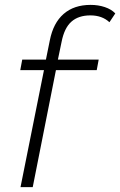

<svg xmlns="http://www.w3.org/2000/svg" viewBox="-20 -766 492 786"><path d="M232 -594 217 -522H384L376 -479H209L114 0H64L160 -479H63L71 -522H168L184 -601Q198 -672 240.5 -709Q283 -746 351 -746Q382 -746 409 -737Q436 -728 452 -711L428 -675Q398 -703 350 -703Q301 -703 272 -677Q243 -651 232 -594Z"/></svg>

Font: Idrija
Style: Italic
Weight: 300
Italic angle: -11.3°
Designer: Julieta Ulanovsky
Foundry: Julieta Ulanovsky
Version: Version 7.200